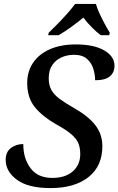

<svg xmlns="http://www.w3.org/2000/svg" viewBox="-20 -951 605 981"><path d="M238 10Q124 10 66.5 -32.5Q9 -75 9 -134Q9 -175 36 -195Q63 -215 99 -215Q99 -140 136.5 -91Q174 -42 247 -42Q314 -42 352 -75.5Q390 -109 390 -164Q390 -194 381 -217.5Q372 -241 345 -264.5Q318 -288 265 -317Q198 -355 158.5 -403Q119 -451 119 -527Q119 -585 148.5 -629.5Q178 -674 234 -699Q290 -724 367 -724Q460 -724 512.5 -693.5Q565 -663 565 -615Q565 -581 541.5 -561Q518 -541 466 -541Q466 -569 457 -599Q448 -629 424.5 -650Q401 -671 358 -671Q324 -671 294.5 -658Q265 -645 247 -618.5Q229 -592 229 -551Q229 -515 243 -490.5Q257 -466 285 -445.5Q313 -425 355 -401Q431 -358 467 -311.5Q503 -265 503 -204Q503 -102 432 -46Q361 10 238 10ZM229 -784Q249 -803 274 -828.5Q299 -854 323 -881Q347 -908 364 -931H470Q476 -909 488.5 -882Q501 -855 515 -829Q529 -803 541 -784L538 -771H495Q472 -788 447.5 -813Q423 -838 406 -861Q378 -838 343.5 -813Q309 -788 279 -771H226Z"/></svg>

Font: Noto Serif Medium
Style: Italic
Weight: 500
Italic angle: -12°
Designer: Monotype Design Team
Foundry: Monotype Imaging Inc.
Version: Version 2.014; ttfautohint (v1.8.4.7-5d5b)